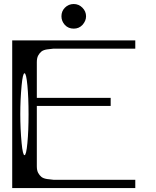

<svg xmlns="http://www.w3.org/2000/svg" viewBox="-20 -955 790 975"><path d="M89.8 -521.5Q83 -449.2 83 -375Q83 -300.8 89.8 -228.5Q95.7 -167 104.5 -167Q113.3 -167 119.1 -228.5Q125 -290 125 -375Q125 -460 119.1 -521.5Q113.3 -583 104.5 -583Q95.7 -583 89.8 -521.5ZM667 -750V-708H292H252Q246.1 -708 218.8 -704.1Q200.2 -701.2 190.4 -693.4Q180.7 -685.5 173.8 -672.9Q167 -660.2 167 -639.6V-458H542V-417H167V-110.4Q167 -89.8 173.8 -77.1Q180.7 -64.5 190.4 -56.6Q200.2 -48.8 218.8 -45.9Q246.1 -42 252 -42H292H667V0H42V-750H167ZM417 -872.1Q417 -848.6 398.4 -828.1Q380.9 -809.6 354.5 -809.6Q327.1 -809.6 309.6 -828.1Q292 -847.7 292 -872.1Q292 -898.4 309.6 -916Q328.1 -934.6 354.5 -934.6Q379.9 -934.6 398.4 -916Q417 -897.5 417 -872.1Z"/></svg>

Font: okolaksMetalik
Style: bold
Weight: 700
Width: 7
Version: Version 0.6